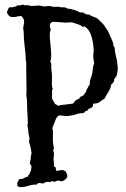

<svg xmlns="http://www.w3.org/2000/svg" viewBox="-20 -784 534 811"><path d="M318.4 -731.4H332Q334 -727.5 337.9 -727.1Q341.8 -726.6 343.8 -722.7Q353.5 -724.6 359.4 -720.7Q365.2 -716.8 371.1 -714.4Q377 -711.9 380.9 -710.9Q388.7 -709 394.5 -703.1L402.3 -695.3Q405.3 -693.4 407.2 -690.9Q409.2 -688.5 415.5 -682.1Q421.9 -675.8 423.3 -671.9Q424.8 -668 426.8 -666Q428.7 -664.1 433.1 -657.2Q437.5 -650.4 441.9 -640.1Q446.3 -629.9 449.2 -623.5Q452.1 -617.2 455.6 -608.4Q459 -599.6 459 -593.8Q459 -587.9 463.9 -584Q465.8 -560.5 470.2 -544.4Q474.6 -528.3 474.6 -522.9Q474.6 -517.6 476.6 -504.9Q478.5 -492.2 476.6 -484.4Q474.6 -476.6 474.6 -473.6Q474.6 -470.7 473.1 -465.8Q471.7 -460.9 466.3 -455.1Q460.9 -449.2 461.9 -439.5Q458 -436.5 456.1 -433.1Q454.1 -429.7 450.2 -427.7Q446.3 -408.2 437.5 -395Q428.7 -381.8 420.9 -366.2Q415 -364.3 410.2 -360.4Q393.6 -344.7 376 -346.7Q372.1 -344.7 372.6 -339.4Q373 -334 369.1 -332Q364.3 -327.1 357.4 -325.2Q350.6 -323.2 348.6 -315.4Q341.8 -316.4 339.4 -312.5Q336.9 -308.6 333 -306.6Q312.5 -305.7 302.7 -301.8Q293 -297.9 288.1 -297.4Q283.2 -296.9 276.4 -295.4Q269.5 -293.9 259.8 -293.9Q250 -293.9 239.7 -295.9Q229.5 -297.9 224.6 -293.5Q219.7 -289.1 216.3 -281.7Q212.9 -274.4 211.9 -270.5Q210.9 -266.6 205.6 -254.9Q200.2 -243.2 202.1 -236.8Q204.1 -230.5 204.1 -225.6L203.1 -198.2Q203.1 -177.7 208 -156.2Q203.1 -151.4 205.6 -145.5Q208 -139.6 208 -131.8L206.1 -111.3Q208 -95.7 207.5 -87.9Q207 -80.1 214.8 -77.1Q215.8 -72.3 216.3 -68.8Q216.8 -65.4 219.7 -61.5Q232.4 -65.4 237.3 -65.4H245.1Q255.9 -63.5 260.3 -54.7Q264.6 -45.9 264.2 -39.6Q263.7 -33.2 256.8 -26.9Q250 -20.5 243.7 -19Q237.3 -17.6 233.4 -19.5Q229.5 -21.5 225.6 -21.5Q221.7 -21.5 218.8 -19.5Q215.8 -17.6 211.9 -16.6Q208 -15.6 202.6 -18.1Q197.3 -20.5 192.4 -14.6Q175.8 -19.5 163.1 -8.8Q141.6 -12.7 139.2 -9.3Q136.7 -5.9 133.8 -3.9Q120.1 -5.9 95.2 2Q70.3 9.8 55.7 3.9Q50.8 -4.9 54.2 -14.2Q57.6 -23.4 63.5 -28.3Q74.2 -26.4 81.5 -31.7Q88.9 -37.1 96.7 -37.1Q97.7 -43 100.1 -43.5Q102.5 -43.9 104.5 -49.3Q106.4 -54.7 107.9 -57.6Q109.4 -60.5 110.8 -64.5Q112.3 -68.4 111.8 -71.8Q111.3 -75.2 112.8 -78.6Q114.3 -82 109.4 -87.9Q104.5 -93.8 107.4 -103Q110.4 -112.3 109.9 -115.7Q109.4 -119.1 110.4 -123L113.3 -137.7L110.4 -155.3Q109.4 -159.2 108.4 -164.1Q107.4 -168.9 106.4 -172.9L102.5 -184.6Q105.5 -199.2 103.5 -206.1Q101.6 -212.9 100.6 -218.8Q99.6 -224.6 99.6 -229.5Q99.6 -234.4 98.6 -239.3L95.7 -253.9L97.7 -265.6Q93.8 -335.9 94.2 -351.1Q94.7 -366.2 91.8 -375Q90.8 -385.7 91.8 -397.5Q92.8 -409.2 91.8 -416L90.8 -492.2V-502.9Q91.8 -516.6 90.3 -521.5Q88.9 -526.4 88.4 -543Q87.9 -559.6 84 -589.8Q80.1 -620.1 80.1 -648.4L78.1 -663.1Q78.1 -670.9 80.6 -681.2Q83 -691.4 81.5 -697.8Q80.1 -704.1 77.1 -707.5Q74.2 -710.9 71.3 -715.8Q60.5 -716.8 53.2 -714.4Q45.9 -711.9 34.7 -711.9Q23.4 -711.9 18.6 -716.8Q13.7 -721.7 8.8 -731.4Q15.6 -750 18.6 -752.9Q46.9 -752.9 54.7 -761.7Q63.5 -759.8 70.8 -763.2Q78.1 -766.6 85.9 -760.7Q92.8 -763.7 100.6 -761.2Q108.4 -758.8 116.2 -758.8L146.5 -760.7L165 -756.8L189.5 -758.8L206.1 -754.9Q223.6 -756.8 230 -754.9Q236.3 -752.9 242.2 -752.9H251Q253.9 -752.9 257.8 -752Q264.6 -747.1 266.1 -747.6Q267.6 -748 283.7 -744.6Q299.8 -741.2 318.4 -731.4ZM257.8 -688.5 214.8 -691.4Q196.3 -693.4 192.4 -684.1Q188.5 -674.8 190.9 -669.4Q193.4 -664.1 194.3 -657.2Q188.5 -648.4 190.9 -620.6Q193.4 -592.8 194.8 -577.1Q196.3 -561.5 196.3 -547.4Q196.3 -533.2 192.4 -522.5Q197.3 -517.6 196.8 -508.8Q196.3 -500 196.3 -497.1L199.2 -472.7Q200.2 -454.1 199.2 -437Q198.2 -419.9 203.1 -407.2Q198.2 -403.3 199.7 -397Q201.2 -390.6 199.7 -380.9Q198.2 -371.1 203.1 -360.4Q208 -354.5 209.5 -350.6Q210.9 -346.7 212.9 -344.7Q222.7 -339.8 222.7 -338.9Q222.7 -337.9 224.6 -336.9Q242.2 -341.8 252 -341.8L282.2 -345.7Q290 -345.7 293 -351.6Q295.9 -357.4 299.3 -359.9Q302.7 -362.3 306.6 -363.8Q310.5 -365.2 314.5 -367.2Q317.4 -375 323.7 -377Q330.1 -378.9 335 -383.8Q337.9 -391.6 339.4 -391.6Q340.8 -391.6 342.3 -394Q343.8 -396.5 344.2 -399.9Q344.7 -403.3 347.2 -407.2Q349.6 -411.1 352.5 -417Q355.5 -422.9 359.4 -427.7Q358.4 -441.4 362.3 -450.2Q366.2 -459 368.7 -469.7Q371.1 -480.5 372.1 -493.2Q373 -505.9 377.9 -517.6Q371.1 -546.9 376 -567.4Q372.1 -651.4 338.9 -670.9Q336.9 -674.8 334.5 -671.9Q332 -668.9 328.1 -670.9Q324.2 -677.7 296.9 -685.5Q286.1 -690.4 277.8 -689.5Q269.5 -688.5 257.8 -688.5Z"/></svg>

Font: Mountains of Christmas
Style: Bold
Weight: 700
Designer: Crystal Kluge
Foundry: Font Diner, Inc DBA Tart Workshop
Version: Version 1.002